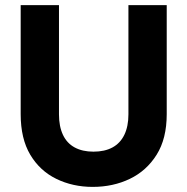

<svg xmlns="http://www.w3.org/2000/svg" viewBox="-20 -720 733 752"><path d="M343 12Q265 12 200.5 -19.5Q136 -51 98.5 -114Q61 -177 61 -273V-700H211V-272Q211 -225 226.5 -192Q242 -159 272.5 -142.5Q303 -126 346 -126Q390 -126 420.5 -142.5Q451 -159 467 -192Q483 -225 483 -272V-700H633V-273Q633 -177 593.5 -114Q554 -51 488.5 -19.5Q423 12 343 12Z"/></svg>

Font: DM Sans 10pt Black
Style: Regular
Weight: 900
Version: Version 4.004;gftools[0.9.30]